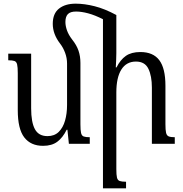

<svg xmlns="http://www.w3.org/2000/svg" viewBox="-20 -785 1000 1048"><path d="M268 -655Q268 -711 302 -738Q336 -765 393 -765Q441 -765 496.5 -751Q552 -737 615 -703V-495Q615 -475 614 -455.5Q613 -436 612 -417H616Q637 -459 667 -480Q697 -501 746 -501Q816 -501 849.5 -456.5Q883 -412 883 -317V-107Q883 -75 886.5 -60Q890 -45 901 -40.5Q912 -36 934 -36V0H809V-307Q809 -370 790 -409.5Q771 -449 722 -449Q670 -449 642.5 -405.5Q615 -362 615 -280V138Q615 170 618.5 184.5Q622 199 633.5 203Q645 207 668 207V243H542V-680Q499 -702 462 -712Q425 -722 395 -722Q364 -722 350.5 -708Q337 -694 337 -665Q337 -644 345.5 -619.5Q354 -595 374 -569Q398 -539 408.5 -508.5Q419 -478 419 -441V-107Q419 -74 422.5 -59Q426 -44 437 -40Q448 -36 470 -36V0H356L348 -77H344Q323 -34 293 -11.5Q263 11 215 11Q148 11 112.5 -35Q77 -81 77 -184V-386Q77 -418 73.5 -433Q70 -448 59 -452Q48 -456 25 -456V-492H150V-194Q150 -118 170.5 -80Q191 -42 239 -42Q277 -42 300.5 -65Q324 -88 335 -126.5Q346 -165 346 -212V-438Q346 -468 335.5 -496.5Q325 -525 308 -547Q268 -599 268 -655Z"/></svg>

Font: Noto Serif Armenian Condensed
Style: Regular
Weight: 400
Width: 3
Designer: Monotype Design Team
Foundry: Monotype Imaging Inc.
Version: Version 2.008; ttfautohint (v1.8.4.7-5d5b)